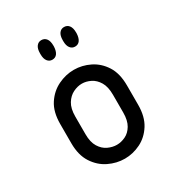

<svg xmlns="http://www.w3.org/2000/svg" viewBox="-138 -639 677 732"><g transform="rotate(-30 200.5 -272.5)"><path d="M150 -462Q137 -462 129 -472.5Q121 -483 121 -502V-507Q121 -527 129 -537.5Q137 -548 150 -548Q164 -548 172 -537.5Q180 -527 180 -507V-502Q179 -483 171.5 -472.5Q164 -462 150 -462ZM250 -462Q237 -462 229 -472.5Q221 -483 221 -502V-507Q221 -527 229 -537.5Q237 -548 250 -548Q264 -548 272 -537.5Q280 -527 280 -507V-502Q279 -483 271.5 -472.5Q264 -462 250 -462ZM201 3Q165 3 131 -13.5Q97 -30 75 -64Q53 -98 53 -150V-235Q53 -288 75 -321.5Q97 -355 131 -371.5Q165 -388 201 -388Q237 -388 270.5 -371.5Q304 -355 325.5 -321.5Q347 -288 347 -235V-150Q347 -98 325.5 -64Q304 -30 270.5 -13.5Q237 3 201 3ZM201 -58Q220 -58 239 -67Q258 -76 270.5 -97Q283 -118 283 -153V-231Q283 -266 270.5 -287Q258 -308 239 -317.5Q220 -327 201 -327Q182 -327 162.5 -317.5Q143 -308 130 -287Q117 -266 117 -231V-153Q117 -118 130 -97Q143 -76 162.5 -67Q182 -58 201 -58Z"/></g></svg>

Font: Beiruti
Style: Regular
Weight: 400
Designer: Arlette Boutros
Foundry: Boutros
Version: Version 1.41